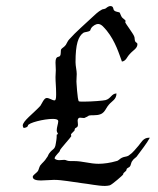

<svg xmlns="http://www.w3.org/2000/svg" viewBox="-20 -579 520 633"><path d="M471 -125C452 -125 445 -108 437 -99C427 -88 419 -76 404 -66C398 -62 390 -63 382 -59C375 -56 371 -49 364 -48C344 -42 322 -39 305 -39C276 -39 253 -48 223 -48C219 -48 215 -48 211 -48C201 -48 198 -52 192 -52C187 -52 181 -51 176 -51C170 -51 165 -52 160 -56C160 -66 178 -77 178 -84C178 -87 215 -128 215 -130C215 -131 214 -134 214 -135C214 -139 226 -147 226 -150C226 -161 237 -155 237 -168C237 -173 236 -177 236 -181C236 -186 238 -191 244 -191C248 -191 252 -190 256 -190C257 -190 258 -190 258 -190C259 -190 273 -197 273 -198C277 -199 282 -199 288 -199C327 -199 324 -217 339 -234C349 -246 364 -251 364 -271C347 -270 346 -254 328 -249C321 -247 281 -244 258 -244C249 -244 242 -244 240 -245C235 -249 232 -312 232 -310C232 -320 233 -329 233 -335C233 -347 229 -361 229 -374C229 -434 238 -459 255 -471C260 -474 270 -473 277 -478C278 -479 279 -484 280 -485C285 -494 297 -500 303 -500C315 -500 323 -488 332 -478C361 -442 373 -400 382 -376C396 -378 398 -391 408 -401C418 -413 433 -419 433 -433C433 -439 428 -438 426 -442C423 -447 425 -455 422 -460C419 -468 393 -503 393 -505C393 -507 394 -509 394 -510C394 -513 384 -519 382 -522C379 -526 376 -535 375 -537C372 -540 363 -539 357 -544C352 -547 356 -559 344 -559C337 -559 331 -553 328 -551C324 -549 320 -549 317 -548C302 -540 293 -530 284 -522C263 -502 229 -473 208 -449C203 -444 201 -437 197 -431C192 -424 185 -421 182 -417C179 -412 182 -401 178 -395C175 -389 163 -397 163 -373C163 -365 164 -355 164 -348C164 -340 163 -333 163 -325C163 -307 165 -292 165 -273C165 -268 166 -248 160 -248C152 -248 143 -256 134 -256C125 -256 118 -237 113 -230C89 -204 55 -180 55 -165C55 -163 56 -160 58 -157C66 -158 72 -161 72 -165C73 -174 125 -187 154 -187C165 -187 172 -185 172 -179C172 -172 167 -159 167 -149C167 -144 171 -139 171 -138C171 -137 168 -135 167 -135C167 -119 165 -114 164 -106C161 -84 154 -90 142 -73C139 -69 138 -63 134 -59C127 -47 120 -43 113 -34C109 -28 108 -20 105 -15C100 -8 88 -2 88 4C88 14 102 16 115 16C129 16 146 14 158 14C185 14 219 21 251 25C271 27 303 34 326 34C332 34 338 33 342 32C349 30 386 -2 386 -4C386 -11 396 -13 397 -19C397 -26 406 -26 408 -30C412 -34 412 -44 416 -48C419 -54 426 -58 430 -62C446 -84 464 -106 474 -125Z"/></svg>

Font: Jim Nightshade
Style: Regular
Weight: 400
Designer: Astigmatic (AOETI)
Foundry: Astigmatic (AOETI)
Version: Version 1.000